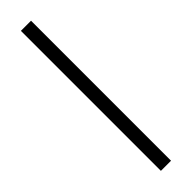

<svg xmlns="http://www.w3.org/2000/svg" viewBox="-267 -748 737 737"><g transform="rotate(-45 101.0 -380.0)"><path d="M129 0V-760H74V0Z"/></g></svg>

Font: Noto Sans Malayalam Condensed Light
Style: Regular
Weight: 300
Width: 3
Designer: Jelle Bosma - Monotype Design Team
Foundry: Monotype Imaging Inc.
Version: Version 2.104